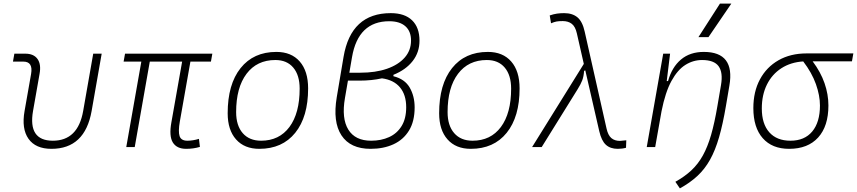

<svg xmlns="http://www.w3.org/2000/svg" viewBox="-20 -815 4749 1064"><path d="M265.1 9.8Q177.2 9.8 137.9 -45.9Q98.6 -101.6 116.2 -200.2L152.3 -405.3Q164.1 -473.6 109.4 -473.6H51.8L59.6 -517.6H120.1Q167 -517.6 188 -488Q209 -458.5 199.2 -405.3L163.1 -200.2Q134.3 -35.2 272.9 -35.2Q412.1 -35.2 440.9 -200.2L496.6 -517.6H543.5L487.8 -200.2Q450.7 9.8 265.1 9.8Z M1011.7 9.8Q959.5 9.8 937.7 -25.6Q916 -61 929.7 -136.7L989.3 -473.6H810.1L726.6 0H679.7L763.2 -473.6H665L672.9 -517.6H1156.7L1148.9 -473.6H1035.2L976.6 -141.6Q966.8 -85.9 975.3 -60.5Q983.9 -35.2 1018.1 -35.2Q1048.8 -35.2 1082.5 -45.4L1087.9 -1Q1052.2 9.8 1011.7 9.8Z M1417 9.8Q1334.5 9.8 1288.1 -42.5Q1241.7 -94.7 1241.7 -187.5Q1241.7 -347.7 1313.2 -437.5Q1384.8 -527.3 1511.7 -527.3Q1594.7 -527.3 1641.1 -474.1Q1687.5 -420.9 1687.5 -325.2Q1687.5 -167.5 1616 -78.9Q1544.4 9.8 1417 9.8ZM1426.8 -35.2Q1527.3 -35.2 1584 -111.3Q1640.6 -187.5 1640.6 -323.7Q1640.6 -398.4 1605.2 -440.4Q1569.8 -482.4 1505.9 -482.4Q1403.8 -482.4 1346.2 -406Q1288.6 -329.6 1288.6 -193.8Q1288.6 -119.1 1325.2 -77.1Q1361.8 -35.2 1426.8 -35.2Z M2033.7 9.8Q1921.4 9.8 1872.3 -64.9Q1823.2 -139.6 1846.2 -276.4L1883.8 -499.5Q1924.8 -742.2 2145.5 -742.2Q2222.7 -742.2 2263.7 -702.4Q2304.7 -662.6 2304.7 -589.4Q2304.7 -524.9 2266.6 -476.3Q2228.5 -427.7 2160.2 -400.4V-392.6Q2223.1 -377 2250.5 -329.6Q2277.8 -282.2 2277.8 -219.7Q2277.8 -142.6 2246.6 -91.6Q2215.3 -40.5 2160.4 -15.4Q2105.5 9.8 2033.7 9.8ZM2096.7 -380.9Q2039.6 -368.2 1972.7 -368.2H1908.2L1891.6 -271.5Q1872.1 -158.7 1910.2 -96.9Q1948.2 -35.2 2036.6 -35.2Q2092.3 -35.2 2136.2 -55.2Q2180.2 -75.2 2205.6 -116.5Q2231 -157.7 2231 -220.7Q2231 -289.6 2196.5 -330.8Q2162.1 -372.1 2096.7 -380.9ZM1916 -412.1H1977.1Q2061 -412.1 2124 -433.8Q2187 -455.6 2222.4 -495.6Q2257.8 -535.6 2257.8 -590.3Q2257.8 -641.6 2226.6 -669.4Q2195.3 -697.3 2137.2 -697.3Q1964.8 -697.3 1930.7 -498Z M2588.9 9.8Q2506.3 9.8 2460 -42.5Q2413.6 -94.7 2413.6 -187.5Q2413.6 -347.7 2485.1 -437.5Q2556.6 -527.3 2683.6 -527.3Q2766.6 -527.3 2813 -474.1Q2859.4 -420.9 2859.4 -325.2Q2859.4 -167.5 2787.8 -78.9Q2716.3 9.8 2588.9 9.8ZM2598.6 -35.2Q2699.2 -35.2 2755.9 -111.3Q2812.5 -187.5 2812.5 -323.7Q2812.5 -398.4 2777.1 -440.4Q2741.7 -482.4 2677.7 -482.4Q2575.7 -482.4 2518.1 -406Q2460.4 -329.6 2460.4 -193.8Q2460.4 -119.1 2497.1 -77.1Q2533.7 -35.2 2598.6 -35.2Z M3403.3 9.8Q3362.3 9.8 3337.6 -12.7Q3313 -35.2 3300.8 -88.4L3223.6 -424.8L3216.8 -422.4Q3214.8 -391.1 3206.5 -369.6Q3198.2 -348.1 3181.2 -320.8L2981.9 0H2928.7L3215.3 -460.9L3176.8 -629.9Q3168.5 -667.5 3148.7 -682.9Q3128.9 -698.2 3098.6 -698.2Q3076.7 -698.2 3064 -695.8Q3051.3 -693.4 3033.7 -686L3026.4 -729.5Q3047.9 -736.8 3066.4 -739.5Q3085 -742.2 3106.4 -742.2Q3152.3 -742.2 3180.2 -718.8Q3208 -695.3 3220.2 -639.6L3341.3 -102.5Q3349.6 -65.4 3367.9 -49.8Q3386.2 -34.2 3416 -34.2Q3423.3 -34.2 3450.7 -37.6L3449.2 3.9Q3428.2 9.8 3403.3 9.8Z M3564 0 3655.3 -517.6H3693.4L3674.8 -365.7H3682.1Q3703.6 -442.9 3753.7 -485.1Q3803.7 -527.3 3880.4 -527.3Q4054.2 -527.3 4022 -340.3L4002.9 -228Q3985.8 -127 3964.8 -54.4Q3943.8 18.1 3914.8 70.1Q3885.7 122.1 3845 159.9Q3804.2 197.8 3747.6 229L3722.7 192.4Q3774.4 163.6 3811.5 128.9Q3848.6 94.2 3875 46.6Q3901.4 -1 3920.7 -67.6Q3939.9 -134.3 3955.6 -227.1L3975.6 -344.2Q3987.3 -413.1 3962.4 -447.8Q3937.5 -482.4 3870.6 -482.4Q3821.3 -482.4 3778.1 -455.3Q3734.9 -428.2 3700.9 -366.2Q3667 -304.2 3646 -198.7L3610.8 0ZM3850.6 -609.4 3969.7 -794.9H4032.7L3906.2 -609.4Z M4353 9.8Q4258.8 9.8 4206.8 -49.3Q4154.8 -108.4 4154.8 -215.8Q4154.8 -307.1 4191.4 -375.2Q4228 -443.4 4294.4 -481.2Q4360.8 -519 4449.7 -519H4709L4701.2 -475.1H4483.4Q4527.8 -416 4549.3 -354Q4570.8 -292 4570.8 -230.5Q4570.8 -115.7 4513.9 -53Q4457 9.8 4353 9.8ZM4431.2 -474.6Q4361.8 -470.2 4310.1 -436.8Q4258.3 -403.3 4230 -346.2Q4201.7 -289.1 4201.7 -213.9Q4201.7 -128.4 4243.2 -81.8Q4284.7 -35.2 4360.4 -35.2Q4438.5 -35.2 4481.2 -86.4Q4523.9 -137.7 4523.9 -230.5Q4523.9 -285.6 4501.5 -348.9Q4479 -412.1 4431.2 -474.6Z"/></svg>

Font: Cascadia Mono NF ExtraLight
Style: Italic
Weight: 200
Italic angle: -10°
Monospace: yes
Designer: Aaron Bell
Foundry: Saja Typeworks
Version: Version 2404.023; ttfautohint (v1.8.4)